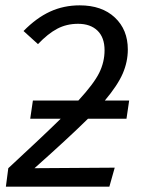

<svg xmlns="http://www.w3.org/2000/svg" viewBox="-20 -698 526 718"><path d="M109 -69 409 -71 389 0H2L11 -69Q144 -192 207 -254H93L103 -322H273Q331 -385 351 -425.5Q371 -466 371 -510Q371 -558 344.5 -583.5Q318 -609 272 -609Q229 -609 194 -590.5Q159 -572 122 -533L68 -582Q116 -631 167 -654.5Q218 -678 278 -678Q361 -678 409.5 -632.5Q458 -587 458 -513Q458 -467 439 -423Q420 -379 372 -322H463L453 -254H309Q236 -182 109 -69Z"/></svg>

Font: FiraGO Book
Style: Italic
Weight: 350
Italic angle: -8°
Designer: bBox Type GmbH
Foundry: bBox Type GmbH
Version: Version 1.001